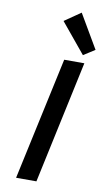

<svg xmlns="http://www.w3.org/2000/svg" viewBox="-100 -966 559 1014"><g transform="rotate(10 179.5 -459.5)"><path d="M205 -658H313L172 0H63ZM166 -859 253 -919 359 -738 298 -699Z"/></g></svg>

Font: Ysabeau Semibold
Style: Italic
Weight: 600
Italic angle: -12°
Designer: Christian Thalmann (Catharsis Fonts)
Version: Version 0.003